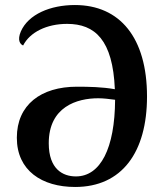

<svg xmlns="http://www.w3.org/2000/svg" viewBox="-20 -730 652 764"><path d="M278 -710C180 -710 93 -673 63 -605C48 -570 60 -554 72 -549C99 -602 166 -635 247 -635C358 -635 429 -571 437 -375C387 -384 333 -385 286 -385C143 -385 47 -313 47 -182C47 -51 147 14 279 14C465 14 565 -124 565 -346C565 -580 457 -710 278 -710ZM282 -28C230 -28 174 -57 174 -160C174 -305 286 -339 371 -339C392 -339 415 -336 438 -333C437 -140 380 -28 282 -28Z"/></svg>

Font: Arima Koshi ExtraBold
Style: Regular
Weight: 800
Designer: Joana Correia and Natanael Gama
Foundry: NDISCOVER
Version: Version 1.019;PS 001.019;hotconv 1.0.88;makeotf.lib2.5.64775